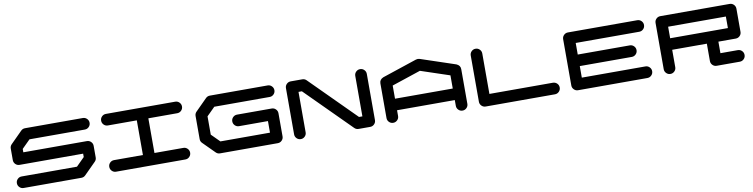

<svg xmlns="http://www.w3.org/2000/svg" viewBox="-16 -1514 9102 2320"><g transform="rotate(-10 4535.0 -354.5)"><path d="M1063 -354.5V-212.4Q1063 -183.1 1042 -162.6L900.4 -21Q879.9 0 850.1 0H141.6Q112.3 0 91.6 -20.8Q70.8 -41.5 70.8 -70.8Q70.8 -100.1 91.6 -120.8Q112.3 -141.6 141.6 -141.6H820.8L921.4 -242.2V-283.7H141.6Q112.3 -283.7 91.6 -304.4Q70.8 -325.2 70.8 -354.5V-496.1Q70.8 -525.4 91.8 -546.4L233.4 -688Q253.9 -708.5 283.2 -708.5H992.2Q1021.5 -708.5 1042.2 -687.7Q1063 -667 1063 -637.7Q1063 -608.4 1042.2 -587.6Q1021.5 -566.9 992.2 -566.9H313L212.4 -466.8V-425.3H992.2Q1021.5 -425.3 1042.2 -404.5Q1063 -383.8 1063 -354.5Z M2126 -142.1Q2155.3 -142.1 2176 -121.3Q2196.8 -100.6 2196.8 -71.3Q2196.8 -42 2176 -21Q2155.3 0 2126 0H1275.4Q1246.1 0 1225.3 -21Q1204.6 -42 1204.6 -71.3Q1204.6 -100.6 1225.3 -121.3Q1246.1 -142.1 1275.4 -142.1H1629.9V-567.4H1275.4Q1246.1 -567.4 1225.3 -588.1Q1204.6 -608.9 1204.6 -638.2Q1204.6 -667.5 1225.3 -688.2Q1246.1 -709 1275.4 -709H2126Q2155.3 -709 2176 -688.2Q2196.8 -667.5 2196.8 -638.2Q2196.8 -608.9 2176 -588.1Q2155.3 -567.4 2126 -567.4H1771.5V-142.1Z M3330.6 -354.5V-70.8Q3330.6 -41.5 3309.8 -20.8Q3289.1 0 3259.8 0H2550.8Q2521.5 0 2501 -21L2359.4 -162.6Q2338.4 -183.1 2338.4 -212.4V-496.1Q2338.4 -525.4 2359.4 -546.4L2501 -688Q2521.5 -708.5 2550.8 -708.5H3259.8Q3289.1 -708.5 3309.8 -687.7Q3330.6 -667 3330.6 -637.7Q3330.6 -608.4 3309.8 -587.6Q3289.1 -566.9 3259.8 -566.9H2580.6L2480 -466.8V-242.2L2580.6 -141.6H3189V-283.7H2834.5Q2805.2 -283.7 2784.4 -304.4Q2763.7 -325.2 2763.7 -354.5Q2763.7 -383.8 2784.4 -404.5Q2805.2 -425.3 2834.5 -425.3H3259.8Q3289.1 -425.3 3309.8 -404.5Q3330.6 -383.8 3330.6 -354.5Z M4464.4 -70.8Q4464.4 -41.5 4443.6 -20.8Q4422.9 0 4393.6 0H4252Q4222.2 0 4201.7 -20.5L3655.3 -566.9H3613.8V-70.8Q3613.8 -41.5 3593 -20.8Q3572.3 0 3543 0Q3513.7 0 3492.9 -20.8Q3472.2 -41.5 3472.2 -70.8V-637.7Q3472.2 -667 3492.9 -687.7Q3513.7 -708.5 3543 -708.5H3684.6Q3714.4 -708.5 3734.9 -688L4281.2 -141.6H4322.8V-637.7Q4322.8 -667 4343.5 -687.7Q4364.3 -708.5 4393.6 -708.5Q4422.9 -708.5 4443.6 -687.7Q4464.4 -667 4464.4 -637.7Z M5456.5 -283.2V-444.8L5102.1 -563L4748 -444.8V-283.2ZM5598.1 -70.8Q5598.1 -41.5 5577.4 -20.8Q5556.6 0 5527.3 0Q5498 0 5477.3 -20.8Q5456.5 -41.5 5456.5 -70.8V-141.6H4748V-70.8Q4748 -41.5 4727.1 -20.8Q4706.1 0 4676.8 0Q4647.5 0 4626.7 -20.8Q4606 -41.5 4606 -70.8V-496.1Q4606 -543 4654.3 -563L4655.3 -563.5H4655.8L5079.6 -705.1Q5090.3 -708.5 5102.1 -708.5Q5113.8 -708.5 5124.5 -705.1L5548.3 -563.5H5549.3L5549.8 -563Q5598.1 -543 5598.1 -496.1Z M6660.6 -142.1Q6690.9 -141.1 6711.2 -120.8Q6731.4 -100.6 6731.4 -71.3Q6731.4 -42 6710.7 -21Q6689.9 0 6660.6 0H5810.5Q5781.2 0 5760.5 -21Q5739.7 -42 5739.7 -71.3V-638.2Q5739.7 -667.5 5760.5 -688.2Q5781.2 -709 5810.5 -709Q5839.8 -709 5860.6 -688.2Q5881.3 -667.5 5881.3 -638.2V-142.1Z M7794.9 -142.1Q7824.2 -142.1 7845 -121.3Q7865.7 -100.6 7865.7 -71.3Q7865.7 -42 7845 -21Q7824.2 0 7794.9 0H6944.3Q6915 0 6894.3 -21Q6873.5 -42 6873.5 -71.3V-638.2Q6873.5 -667.5 6894.3 -688.2Q6915 -709 6944.3 -709H7794.9Q7824.2 -709 7845 -688.2Q7865.7 -667.5 7865.7 -638.2Q7865.7 -608.9 7845 -588.1Q7824.2 -567.4 7794.9 -567.4H7015.1V-425.3H7653.3Q7682.6 -425.3 7703.4 -404.5Q7724.1 -383.8 7724.1 -354.5Q7724.1 -325.2 7703.4 -304.4Q7682.6 -283.7 7653.3 -283.7H7015.1V-142.1Z M8857.4 -425.3V-566.9H8148.9V-425.3ZM8928.2 -709Q8958 -709 8978.8 -688.2Q8999.5 -667.5 8999.5 -638.2V-354.5Q8999.5 -325.2 8978.8 -304.4Q8958 -283.7 8928.2 -283.7H8715.8V-142.1H8928.2Q8958 -142.1 8978.8 -121.3Q8999.5 -100.6 8999.5 -70.8Q8999.5 -41.5 8978.8 -20.8Q8958 0 8928.2 0H8645Q8615.7 0 8595 -20.8Q8574.2 -41.5 8574.2 -70.8V-283.7H8148.9V-70.8Q8148.9 -41.5 8128.2 -20.8Q8107.4 0 8078.1 0Q8048.8 0 8028.1 -20.8Q8007.3 -41.5 8007.3 -70.8V-638.2Q8007.3 -667.5 8028.1 -688.2Q8048.8 -709 8078.1 -709Z"/></g></svg>

Font: Robtronika
Style: Regular
Weight: 400
Designer: GGBot
Version: 1.00